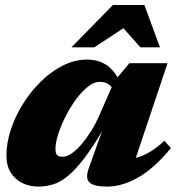

<svg xmlns="http://www.w3.org/2000/svg" viewBox="-20 -710 688 746"><path d="M325.5 -58 380.5 -211.5H383.5Q341 -139 306.8 -94.2Q272.5 -49.5 243.2 -25.8Q214 -2 186.2 6.5Q158.5 15 129 15Q95.5 15 67.5 1.5Q39.5 -12 22.2 -38.8Q5 -65.5 5 -106Q5 -154.5 22.2 -206.8Q39.5 -259 69.8 -307.2Q100 -355.5 139.8 -394.2Q179.5 -433 225.2 -455.8Q271 -478.5 318.5 -478.5Q363.5 -478.5 396 -455.8Q428.5 -433 452 -380.5L427.5 -345.5Q419.5 -368.5 405 -380.2Q390.5 -392 367 -392Q345.5 -392 322 -373.5Q298.5 -355 276 -324.8Q253.5 -294.5 235.5 -259Q217.5 -223.5 206.5 -189.8Q195.5 -156 195.5 -131Q195.5 -114 201.8 -107.5Q208 -101 224 -101Q239.5 -101 258.2 -113.8Q277 -126.5 296.2 -149Q315.5 -171.5 333.8 -200.5Q352 -229.5 366 -262L424.5 -395L483 -464.5H631L487.5 -36.5L455.5 -90Q485.5 -91 511.5 -97.8Q537.5 -104.5 563.2 -120.2Q589 -136 619 -163L644 -134.5Q579.5 -56 517 -20.5Q454.5 15 396 15Q344.5 15 327.5 -1.2Q310.5 -17.5 325.5 -58ZM257.5 -526 418.5 -690.5H541L601.5 -526H525.5L439.5 -623H494L346 -526Z"/></svg>

Font: Newsreader ExtraBold
Style: Italic
Weight: 800
Italic angle: -17°
Designer: Hugues Gentile
Foundry: Production Type
Version: Version 1.003